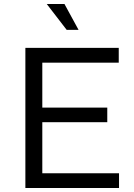

<svg xmlns="http://www.w3.org/2000/svg" viewBox="-20 -944 671 964"><path d="M107.4 0V-703.6H576.2V-629.4H192.4V-403.8H518.6V-330.6H192.4V-74.2H577.6V0ZM303.7 -923.8 374.5 -793.9H314.9L214.8 -923.8Z"/></svg>

Font: Metrophobic
Style: Regular
Weight: 400
Designer: Vernon Adams
Foundry: Vernon Adams
Version: Version 3.200; ttfautohint (v1.8.4.7-5d5b);gftools[0.9.23]